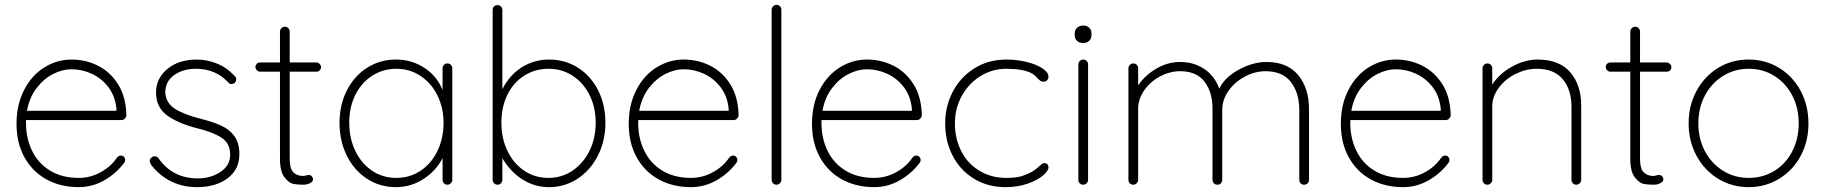

<svg xmlns="http://www.w3.org/2000/svg" viewBox="-20 -760 7509 790"><path d="M495 -102Q495 -95 491 -90Q458 -46 409 -18Q360 10 304 10Q229 10 171 -22Q113 -54 80.5 -113Q48 -172 48 -250Q48 -330 79.5 -390.5Q111 -451 163 -483Q215 -515 274 -515Q333 -515 383.5 -489.5Q434 -464 466 -413Q498 -362 500 -287Q500 -279 494 -272.5Q488 -266 480 -266H87V-253Q87 -191 112 -139.5Q137 -88 186 -58Q235 -28 304 -28Q352 -28 394.5 -51.5Q437 -75 461 -111Q468 -120 478 -120Q485 -120 490 -114.5Q495 -109 495 -102ZM91 -304H459V-313Q454 -364 426.5 -400.5Q399 -437 358.5 -456Q318 -475 274 -475Q237 -475 198.5 -455.5Q160 -436 130.5 -397.5Q101 -359 91 -304Z M596 -99Q596 -106 604 -112Q609 -117 616 -117Q626 -117 632 -109Q690 -26 794 -26Q847 -26 887 -52.5Q927 -79 927 -124Q927 -170 892 -193Q857 -216 796 -231Q715 -251 668.5 -284.5Q622 -318 622 -379Q622 -438 669 -476.5Q716 -515 790 -515Q831 -515 871.5 -499Q912 -483 945 -448Q952 -442 952 -434Q952 -425 945 -418Q937 -414 932 -414Q925 -414 920 -420Q868 -477 786 -477Q733 -477 696.5 -451Q660 -425 660 -379Q663 -336 699.5 -312.5Q736 -289 807 -271Q858 -258 891.5 -242.5Q925 -227 945 -199Q965 -171 965 -126Q965 -63 916.5 -26.5Q868 10 790 10Q676 10 603 -80Q596 -91 596 -99Z M1301 -484Q1301 -476 1295.5 -470.5Q1290 -465 1282 -465H1172V-109Q1172 -65 1187.5 -50.5Q1203 -36 1227 -36Q1231 -36 1238.5 -38Q1246 -40 1251 -40Q1258 -40 1263 -34.5Q1268 -29 1268 -22Q1268 -13 1256 -6.5Q1244 0 1228 0Q1203 0 1186 -3.5Q1169 -7 1150.5 -30.5Q1132 -54 1132 -107V-465H1050Q1043 -465 1037 -471Q1031 -477 1031 -484Q1031 -492 1036.5 -497.5Q1042 -503 1050 -503H1132V-630Q1132 -638 1138 -644Q1144 -650 1152 -650Q1161 -650 1166.5 -644Q1172 -638 1172 -630V-503H1282Q1289 -503 1295 -497Q1301 -491 1301 -484Z M1841 -479V-20Q1841 -12 1835 -6Q1829 0 1821 0Q1812 0 1806.5 -6Q1801 -12 1801 -20V-110Q1776 -59 1724 -24.5Q1672 10 1609 10Q1543 10 1490 -24.5Q1437 -59 1407 -119.5Q1377 -180 1377 -255Q1377 -329 1407.5 -388.5Q1438 -448 1491 -481.5Q1544 -515 1609 -515Q1674 -515 1726 -481Q1778 -447 1801 -390V-479Q1801 -487 1806.5 -493Q1812 -499 1821 -499Q1830 -499 1835.5 -493Q1841 -487 1841 -479ZM1805 -255Q1805 -316 1780 -367Q1755 -418 1710.5 -447.5Q1666 -477 1611 -477Q1556 -477 1511.5 -448.5Q1467 -420 1442 -369.5Q1417 -319 1417 -255Q1417 -191 1442 -139Q1467 -87 1511 -57.5Q1555 -28 1611 -28Q1666 -28 1710.5 -57.5Q1755 -87 1780 -139Q1805 -191 1805 -255Z M2471 -255Q2471 -181 2440.5 -120.5Q2410 -60 2357 -25Q2304 10 2239 10Q2180 10 2130 -21.5Q2080 -53 2047 -109V-20Q2047 -12 2041.5 -6Q2036 0 2027 0Q2019 0 2013 -6Q2007 -12 2007 -20V-719Q2007 -727 2012.5 -733Q2018 -739 2027 -739Q2036 -739 2041.5 -733Q2047 -727 2047 -719V-393Q2077 -452 2127.5 -483.5Q2178 -515 2239 -515Q2305 -515 2358 -481.5Q2411 -448 2441 -388.5Q2471 -329 2471 -255ZM2431 -255Q2431 -319 2405.5 -369.5Q2380 -420 2336 -448.5Q2292 -477 2237 -477Q2181 -477 2136.5 -448.5Q2092 -420 2067.5 -369.5Q2043 -319 2043 -255Q2043 -191 2068 -139Q2093 -87 2137 -57.5Q2181 -28 2237 -28Q2292 -28 2336 -58Q2380 -88 2405.5 -139.5Q2431 -191 2431 -255Z M3014 -102Q3014 -95 3010 -90Q2977 -46 2928 -18Q2879 10 2823 10Q2748 10 2690 -22Q2632 -54 2599.5 -113Q2567 -172 2567 -250Q2567 -330 2598.5 -390.5Q2630 -451 2682 -483Q2734 -515 2793 -515Q2852 -515 2902.5 -489.5Q2953 -464 2985 -413Q3017 -362 3019 -287Q3019 -279 3013 -272.5Q3007 -266 2999 -266H2606V-253Q2606 -191 2631 -139.5Q2656 -88 2705 -58Q2754 -28 2823 -28Q2871 -28 2913.5 -51.5Q2956 -75 2980 -111Q2987 -120 2997 -120Q3004 -120 3009 -114.5Q3014 -109 3014 -102ZM2610 -304H2978V-313Q2973 -364 2945.5 -400.5Q2918 -437 2877.5 -456Q2837 -475 2793 -475Q2756 -475 2717.5 -455.5Q2679 -436 2649.5 -397.5Q2620 -359 2610 -304Z M3175 0Q3166 0 3160.5 -6Q3155 -12 3155 -20V-720Q3155 -728 3161 -734Q3167 -740 3175 -740Q3184 -740 3189.5 -734Q3195 -728 3195 -720V-20Q3195 -12 3189 -6Q3183 0 3175 0Z M3768 -102Q3768 -95 3764 -90Q3731 -46 3682 -18Q3633 10 3577 10Q3502 10 3444 -22Q3386 -54 3353.5 -113Q3321 -172 3321 -250Q3321 -330 3352.5 -390.5Q3384 -451 3436 -483Q3488 -515 3547 -515Q3606 -515 3656.5 -489.5Q3707 -464 3739 -413Q3771 -362 3773 -287Q3773 -279 3767 -272.5Q3761 -266 3753 -266H3360V-253Q3360 -191 3385 -139.5Q3410 -88 3459 -58Q3508 -28 3577 -28Q3625 -28 3667.5 -51.5Q3710 -75 3734 -111Q3741 -120 3751 -120Q3758 -120 3763 -114.5Q3768 -109 3768 -102ZM3364 -304H3732V-313Q3727 -364 3699.5 -400.5Q3672 -437 3631.5 -456Q3591 -475 3547 -475Q3510 -475 3471.5 -455.5Q3433 -436 3403.5 -397.5Q3374 -359 3364 -304Z M4294 -444Q4294 -436 4288.5 -430Q4283 -424 4275 -424Q4266 -424 4261.5 -427Q4257 -430 4249 -438Q4236 -453 4222 -460Q4186 -477 4120 -477Q4063 -477 4014.5 -447Q3966 -417 3937.5 -365.5Q3909 -314 3909 -253Q3909 -189 3935.5 -137.5Q3962 -86 4010.5 -57Q4059 -28 4120 -28Q4160 -28 4183 -35Q4206 -42 4229 -55Q4245 -65 4257 -77Q4262 -82 4267 -85.5Q4272 -89 4277 -89Q4285 -89 4289.5 -84Q4294 -79 4294 -71Q4294 -57 4271 -37.5Q4248 -18 4207.5 -4Q4167 10 4117 10Q4045 10 3988.5 -24Q3932 -58 3900.5 -118Q3869 -178 3869 -253Q3869 -323 3900.5 -383Q3932 -443 3989.5 -479Q4047 -515 4121 -515Q4164 -515 4204.5 -505Q4245 -495 4269.5 -478.5Q4294 -462 4294 -444Z M4437 0Q4428 0 4422.5 -6Q4417 -12 4417 -20V-495Q4417 -503 4423 -509Q4429 -515 4437 -515Q4446 -515 4451.5 -509Q4457 -503 4457 -495V-20Q4457 -12 4451 -6Q4445 0 4437 0ZM4402 -615V-623Q4402 -637 4412 -646Q4422 -655 4438 -655Q4452 -655 4461.5 -646Q4471 -637 4471 -623V-615Q4471 -601 4461.5 -592Q4452 -583 4437 -583Q4421 -583 4411.5 -592Q4402 -601 4402 -615Z M5366 -311V-20Q5366 -12 5360.5 -6Q5355 0 5346 0Q5337 0 5331.5 -6Q5326 -12 5326 -20V-307Q5326 -378 5291.5 -422.5Q5257 -467 5187 -467Q5144 -467 5102.5 -445Q5061 -423 5035 -386.5Q5009 -350 5009 -307V-20Q5009 -12 5003.5 -6Q4998 0 4989 0Q4980 0 4974.5 -6Q4969 -12 4969 -20V-312Q4969 -381 4936 -424Q4903 -467 4836 -467Q4794 -467 4754 -446Q4714 -425 4688.5 -389Q4663 -353 4663 -312V-20Q4663 -12 4657 -6Q4651 0 4643 0Q4634 0 4628.5 -6Q4623 -12 4623 -20V-479Q4623 -487 4629 -493Q4635 -499 4643 -499Q4652 -499 4657.5 -493Q4663 -487 4663 -479V-409Q4692 -451 4738.5 -478Q4785 -505 4836 -505Q4891 -505 4934 -477Q4977 -449 4997 -395Q5018 -441 5076.5 -473Q5135 -505 5191 -505Q5277 -505 5321.5 -451Q5366 -397 5366 -311Z M5944 -102Q5944 -95 5940 -90Q5907 -46 5858 -18Q5809 10 5753 10Q5678 10 5620 -22Q5562 -54 5529.5 -113Q5497 -172 5497 -250Q5497 -330 5528.5 -390.5Q5560 -451 5612 -483Q5664 -515 5723 -515Q5782 -515 5832.5 -489.5Q5883 -464 5915 -413Q5947 -362 5949 -287Q5949 -279 5943 -272.5Q5937 -266 5929 -266H5536V-253Q5536 -191 5561 -139.5Q5586 -88 5635 -58Q5684 -28 5753 -28Q5801 -28 5843.5 -51.5Q5886 -75 5910 -111Q5917 -120 5927 -120Q5934 -120 5939 -114.5Q5944 -109 5944 -102ZM5540 -304H5908V-313Q5903 -364 5875.5 -400.5Q5848 -437 5807.5 -456Q5767 -475 5723 -475Q5686 -475 5647.5 -455.5Q5609 -436 5579.5 -397.5Q5550 -359 5540 -304Z M6486 -326V-20Q6486 -12 6480 -6Q6474 0 6466 0Q6457 0 6451.5 -6Q6446 -12 6446 -20V-322Q6446 -390 6410.5 -433.5Q6375 -477 6303 -477Q6259 -477 6216.5 -456Q6174 -435 6147 -399Q6120 -363 6120 -322V-20Q6120 -12 6114 -6Q6108 0 6100 0Q6091 0 6085.5 -6Q6080 -12 6080 -20V-479Q6080 -487 6086 -493Q6092 -499 6100 -499Q6109 -499 6114.5 -493Q6120 -487 6120 -479V-412Q6149 -457 6201.5 -486Q6254 -515 6307 -515Q6396 -515 6441 -462.5Q6486 -410 6486 -326Z M6857 -484Q6857 -476 6851.5 -470.5Q6846 -465 6838 -465H6728V-109Q6728 -65 6743.5 -50.5Q6759 -36 6783 -36Q6787 -36 6794.5 -38Q6802 -40 6807 -40Q6814 -40 6819 -34.5Q6824 -29 6824 -22Q6824 -13 6812 -6.5Q6800 0 6784 0Q6759 0 6742 -3.5Q6725 -7 6706.5 -30.5Q6688 -54 6688 -107V-465H6606Q6599 -465 6593 -471Q6587 -477 6587 -484Q6587 -492 6592.5 -497.5Q6598 -503 6606 -503H6688V-630Q6688 -638 6694 -644Q6700 -650 6708 -650Q6717 -650 6722.5 -644Q6728 -638 6728 -630V-503H6838Q6845 -503 6851 -497Q6857 -491 6857 -484Z M7175 10Q7106 10 7049.5 -24.5Q6993 -59 6960.5 -119Q6928 -179 6928 -252Q6928 -326 6960.5 -386Q6993 -446 7049 -480.5Q7105 -515 7175 -515Q7244 -515 7300.5 -480.5Q7357 -446 7389 -386Q7421 -326 7421 -252Q7421 -178 7389 -118.5Q7357 -59 7300.5 -24.5Q7244 10 7175 10ZM7175 -477Q7117 -477 7069.5 -447.5Q7022 -418 6995 -367Q6968 -316 6968 -252Q6968 -189 6995 -138Q7022 -87 7069.5 -57.5Q7117 -28 7175 -28Q7234 -28 7281 -57Q7328 -86 7354.5 -137.5Q7381 -189 7381 -252Q7381 -316 7354.5 -367Q7328 -418 7281 -447.5Q7234 -477 7175 -477Z"/></svg>

Font: Quicksand Light
Style: Regular
Weight: 300
Designer: Andrew Paglinawan
Foundry: Andrew Paglinawan
Version: Version 3.000